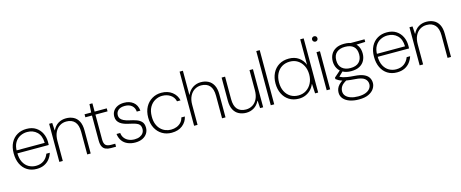

<svg xmlns="http://www.w3.org/2000/svg" viewBox="-47 -1451 5791 2414"><g transform="rotate(-15 2848.5 -244.0)"><path d="M262 12Q192 12 140 -20.5Q88 -53 59.5 -112.5Q31 -172 31 -252Q31 -332 60.5 -389Q90 -446 143 -477Q196 -508 265 -508Q337 -508 386 -476Q435 -444 460 -392Q485 -340 485 -281Q485 -271 485 -261.5Q485 -252 484 -240H63V-279H442Q440 -372 390 -420Q340 -468 263 -468Q215 -468 172 -446.5Q129 -425 102.5 -380.5Q76 -336 76 -267V-249Q76 -173 102 -124Q128 -75 170.5 -51.5Q213 -28 262 -28Q324 -28 365.5 -58.5Q407 -89 427 -142H472Q458 -98 430.5 -63Q403 -28 361 -8Q319 12 262 12Z M558 0V-496H598L604 -399H607Q633 -454 678 -481Q723 -508 779 -508Q833 -508 875.5 -486.5Q918 -465 942 -419Q966 -373 966 -299V0H921V-293Q921 -382 882.5 -425Q844 -468 773 -468Q725 -468 686.5 -444Q648 -420 625.5 -374Q603 -328 603 -261V0Z M1229 0Q1190 0 1162 -12Q1134 -24 1119.5 -53.5Q1105 -83 1105 -133V-457H1019V-496H1105L1112 -604H1150V-496H1308V-457H1150V-134Q1150 -81 1171 -60Q1192 -39 1243 -39H1296V0Z M1546 12Q1492 12 1448 -6.5Q1404 -25 1377 -61.5Q1350 -98 1343 -153H1391Q1395 -114 1416.5 -86Q1438 -58 1472 -43.5Q1506 -29 1547 -29Q1587 -29 1615.5 -42Q1644 -55 1659.5 -77.5Q1675 -100 1675 -129Q1675 -165 1659 -184.5Q1643 -204 1612 -214.5Q1581 -225 1534 -235Q1499 -242 1469.5 -252.5Q1440 -263 1418 -279Q1396 -295 1384 -317.5Q1372 -340 1372 -371Q1372 -412 1392 -442.5Q1412 -473 1448.5 -490.5Q1485 -508 1535 -508Q1606 -508 1653.5 -470.5Q1701 -433 1709 -359H1662Q1659 -408 1625.5 -437.5Q1592 -467 1534 -467Q1478 -467 1448.5 -441.5Q1419 -416 1419 -374Q1419 -351 1431.5 -333Q1444 -315 1471.5 -301Q1499 -287 1544 -277Q1592 -267 1632 -253Q1672 -239 1697 -212Q1722 -185 1722 -134Q1722 -92 1700.5 -59Q1679 -26 1639.5 -7Q1600 12 1546 12Z M2019 12Q1951 12 1897 -20Q1843 -52 1812 -110.5Q1781 -169 1781 -248Q1781 -328 1812.5 -386Q1844 -444 1898.5 -476Q1953 -508 2019 -508Q2103 -508 2159 -465Q2215 -422 2230 -353H2184Q2172 -407 2127 -437.5Q2082 -468 2020 -468Q1972 -468 1927.5 -443.5Q1883 -419 1855.5 -370.5Q1828 -322 1828 -248Q1828 -190 1844.5 -149Q1861 -108 1888.5 -81Q1916 -54 1950.5 -41Q1985 -28 2020 -28Q2061 -28 2095 -41.5Q2129 -55 2152.5 -80.5Q2176 -106 2184 -143H2230Q2216 -76 2161 -32Q2106 12 2019 12Z M2312 0V-705H2355V-392H2358Q2384 -449 2431 -478.5Q2478 -508 2534 -508Q2588 -508 2630 -486.5Q2672 -465 2696.5 -419Q2721 -373 2721 -299V0H2676V-293Q2676 -382 2637.5 -425Q2599 -468 2528 -468Q2480 -468 2441.5 -444Q2403 -420 2380 -374Q2357 -328 2357 -261V0Z M2990 12Q2937 12 2894 -10Q2851 -32 2827 -78Q2803 -124 2803 -197V-496H2848V-204Q2848 -114 2886.5 -71.5Q2925 -29 2997 -29Q3045 -29 3083.5 -53Q3122 -77 3144 -123Q3166 -169 3166 -236V-496H3211V0H3171L3165 -97H3162Q3136 -43 3090.5 -15.5Q3045 12 2990 12Z M3310 0V-705H3355V0Z M3675 12Q3602 12 3548.5 -22Q3495 -56 3466.5 -115Q3438 -174 3438 -248Q3438 -323 3467 -382Q3496 -441 3550.5 -474.5Q3605 -508 3680 -508Q3754 -508 3806.5 -471Q3859 -434 3882 -373V-705H3927V0H3887L3880 -123H3877Q3862 -85 3833.5 -54.5Q3805 -24 3764.5 -6Q3724 12 3675 12ZM3679 -29Q3737 -29 3781.5 -57.5Q3826 -86 3851.5 -135.5Q3877 -185 3877 -248Q3877 -314 3851.5 -363.5Q3826 -413 3782.5 -440.5Q3739 -468 3682 -468Q3624 -468 3579.5 -441.5Q3535 -415 3509.5 -365.5Q3484 -316 3484 -249Q3484 -182 3509 -132.5Q3534 -83 3578 -56Q3622 -29 3679 -29Z M4038 0V-496H4083V0ZM4060 -627Q4046 -627 4035.5 -637Q4025 -647 4025 -662Q4025 -678 4035.5 -687.5Q4046 -697 4060 -697Q4075 -697 4085 -687.5Q4095 -678 4095 -662Q4095 -647 4085 -637Q4075 -627 4060 -627Z M4402 217Q4336 217 4284.5 199.5Q4233 182 4203.5 148.5Q4174 115 4174 69Q4174 44 4182.5 19.5Q4191 -5 4213.5 -29.5Q4236 -54 4276 -77L4316 -60Q4259 -30 4240 0.5Q4221 31 4221 64Q4221 99 4243 124Q4265 149 4305.5 163Q4346 177 4402 177Q4460 177 4498.5 162Q4537 147 4556.5 121Q4576 95 4576 64Q4576 19 4540.5 -9.5Q4505 -38 4414 -43Q4358 -47 4320 -53Q4282 -59 4256 -67.5Q4230 -76 4212.5 -86Q4195 -96 4180 -107V-127L4269 -205L4304 -190L4224 -112L4222 -132Q4234 -125 4246.5 -118Q4259 -111 4278.5 -105Q4298 -99 4332.5 -93.5Q4367 -88 4424 -84Q4497 -79 4540.5 -60Q4584 -41 4603.5 -10Q4623 21 4623 61Q4623 98 4600 134Q4577 170 4528.5 193.5Q4480 217 4402 217ZM4400 -152Q4335 -152 4292 -176Q4249 -200 4227 -240.5Q4205 -281 4205 -330Q4205 -382 4227 -422Q4249 -462 4292 -485Q4335 -508 4400 -508Q4467 -508 4510 -485Q4553 -462 4574 -422Q4595 -382 4595 -330Q4595 -281 4574 -240.5Q4553 -200 4510 -176Q4467 -152 4400 -152ZM4400 -192Q4474 -192 4511.5 -229Q4549 -266 4549 -330Q4549 -400 4510.5 -434Q4472 -468 4400 -468Q4332 -468 4291.5 -434Q4251 -400 4251 -330Q4251 -263 4291.5 -227.5Q4332 -192 4400 -192ZM4488 -455 4470 -496H4663V-462Z M4952 12Q4882 12 4830 -20.5Q4778 -53 4749.5 -112.5Q4721 -172 4721 -252Q4721 -332 4750.5 -389Q4780 -446 4833 -477Q4886 -508 4955 -508Q5027 -508 5076 -476Q5125 -444 5150 -392Q5175 -340 5175 -281Q5175 -271 5175 -261.5Q5175 -252 5174 -240H4753V-279H5132Q5130 -372 5080 -420Q5030 -468 4953 -468Q4905 -468 4862 -446.5Q4819 -425 4792.5 -380.5Q4766 -336 4766 -267V-249Q4766 -173 4792 -124Q4818 -75 4860.5 -51.5Q4903 -28 4952 -28Q5014 -28 5055.5 -58.5Q5097 -89 5117 -142H5162Q5148 -98 5120.5 -63Q5093 -28 5051 -8Q5009 12 4952 12Z M5248 0V-496H5288L5294 -399H5297Q5323 -454 5368 -481Q5413 -508 5469 -508Q5523 -508 5565.5 -486.5Q5608 -465 5632 -419Q5656 -373 5656 -299V0H5611V-293Q5611 -382 5572.5 -425Q5534 -468 5463 -468Q5415 -468 5376.5 -444Q5338 -420 5315.5 -374Q5293 -328 5293 -261V0Z"/></g></svg>

Font: DM Sans 36pt ExtraLight
Style: Regular
Weight: 250
Designer: Colophon Foundry, Jonny Pinhorn
Foundry: Colophon Foundry
Version: Version 4.004;gftools[0.9.30]